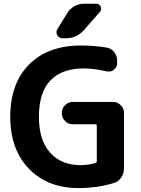

<svg xmlns="http://www.w3.org/2000/svg" viewBox="-20 -1004 744 1014"><path d="M335.9 -935.5Q349.6 -958 373.5 -971.2Q397.5 -984.4 423.8 -984.4H488.3Q504.9 -984.4 511.7 -969.2Q518.6 -954.1 507.8 -941.4L422.9 -844.7Q384.8 -801.8 327.1 -801.8H310.5Q292 -801.8 282.2 -818.4Q278.3 -826.2 278.3 -834Q278.3 -842.8 283.2 -850.6ZM408.2 -763.7Q476.6 -763.7 542 -752.9Q567.4 -749 583 -729Q598.6 -709 598.6 -683.6V-669.9Q598.6 -648.4 581.1 -635.7Q569.3 -626 554.7 -626Q548.8 -626 543 -627Q476.6 -642.6 422.9 -642.6Q305.7 -642.6 245.6 -578.6Q185.5 -514.6 185.5 -387.7Q185.5 -263.7 244.6 -197.8Q303.7 -131.8 405.3 -131.8Q446.3 -131.8 484.4 -143.6Q491.2 -145.5 491.2 -152.3V-339.8Q491.2 -347.7 484.4 -347.7H364.3Q340.8 -347.7 323.7 -364.7Q306.6 -381.8 306.6 -405.3V-408.2Q306.6 -431.6 323.7 -448.7Q340.8 -465.8 364.3 -465.8H577.1Q600.6 -465.8 617.7 -448.7Q634.8 -431.6 634.8 -408.2V-113.3Q634.8 -86.9 619.6 -65.4Q604.5 -43.9 580.1 -37.1Q492.2 -10.7 394.5 -10.7Q232.4 -10.7 133.3 -112.3Q34.2 -213.9 34.2 -387.7Q34.2 -563.5 133.8 -663.6Q233.4 -763.7 408.2 -763.7Z"/></svg>

Font: Gen Jyuu Gothic P Bold
Style: Bold
Weight: 700
Designer: [Source Han Sans]
Ryoko NISHIZUKA  (kana & ideographs); Paul D. Hunt (Latin, Greek & Cyrillic); Wenlong ZHANG  (bopomofo
Version: Version 1.002.20150607